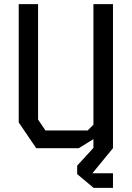

<svg xmlns="http://www.w3.org/2000/svg" viewBox="-20 -720 640 933"><path d="M434 -700V-114L406 -86H201L165 -139V-700H71V-125L156 0H363L434 -44V0H529V-700ZM529 122H429L529 0L442 -10L355 85V126L435 193H529Z"/></svg>

Font: Kode Mono Medium
Style: Regular
Weight: 500
Monospace: yes
Designer: Isa Ozler
Foundry: Kadena LLC
Version: Version 1.206;gftools[0.9.28]